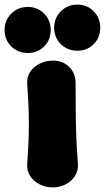

<svg xmlns="http://www.w3.org/2000/svg" viewBox="-103 -788 455 833"><path d="M126 25Q96 25 69.5 12Q43 -1 28 -24Q13 -47 15 -77Q20 -144 21.5 -197Q23 -250 21.5 -303.5Q20 -357 15 -423Q13 -454 28 -476.5Q43 -499 69.5 -512Q96 -525 126 -525Q170 -525 197.5 -497.5Q225 -470 225 -426Q225 -359 225.5 -305Q226 -251 228 -197.5Q230 -144 235 -77Q237 -47 222 -24Q207 -1 181.5 12Q156 25 126 25ZM18 -558Q-25 -558 -54 -586.5Q-83 -615 -83 -658Q-83 -700 -54 -729Q-25 -758 18 -758Q60 -758 88.5 -729Q117 -700 117 -658Q117 -615 88.5 -586.5Q60 -558 18 -558ZM233 -568Q190 -568 161 -596.5Q132 -625 132 -668Q132 -710 161 -739Q190 -768 233 -768Q275 -768 303.5 -739Q332 -710 332 -668Q332 -625 303.5 -596.5Q275 -568 233 -568Z"/></svg>

Font: Winky Sans Black
Style: Regular
Weight: 900
Designer: Simon Atzbach
Foundry: typofactur
Version: Version 1.205